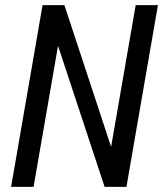

<svg xmlns="http://www.w3.org/2000/svg" viewBox="-20 -731 645 751"><path d="M389.2 0H474.6L597.7 -710.9H510.7L414.6 -156.7L231.9 -710.9H146.5L23.4 0H111.3L207 -551.8Z"/></svg>

Font: Roboto Condensed
Style: Italic
Weight: 400
Designer: Google
Version: Version 1.000;PS 001.000;hotconv 1.0.88;makeotf.lib2.5.64775